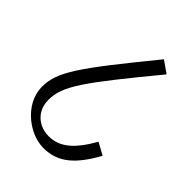

<svg xmlns="http://www.w3.org/2000/svg" viewBox="-176 -708 764 764"><g transform="rotate(45 205.5 -326.5)"><path d="M206 -32C286 -32 340 -80 393 -177L342 -205C294 -120 248 -80 187 -80C127 -80 83 -121 83 -182C83 -260 129 -325 344 -586L294 -621C77 -355 28 -286 28 -201C28 -152 53 -108 93 -75C127 -48 165 -32 206 -32Z"/></g></svg>

Font: Noto Serif Devanagari Condensed Light
Style: Regular
Weight: 300
Width: 3
Designer: Universal Thirst, Indian Type Foundry and the Monotype Design Team
Foundry: Monotype Imaging Inc.
Version: Version 2.004